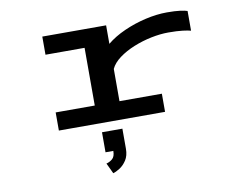

<svg xmlns="http://www.w3.org/2000/svg" viewBox="-83 -625 1265 1006"><g transform="rotate(-10 550.0 -121.5)"><path d="M199 0V-96.5H407V-403.5H199V-500H538.5V-401.5Q578.5 -434.5 634 -459.2Q689.5 -484 749.8 -497.8Q810 -511.5 863.5 -511.5Q907 -511.5 933.2 -508Q959.5 -504.5 972 -500V-395Q959 -399 929 -402.8Q899 -406.5 852.5 -406.5Q810 -406.5 761.2 -396.5Q712.5 -386.5 667 -368Q621.5 -349.5 587 -324Q552.5 -298.5 538.5 -268V-96.5H764V0ZM420 154.5V48H528.5V154.5Q528.5 191.5 512.8 215.5Q497 239.5 476.5 252.5Q456 265.5 441 269.5L414.5 213.5Q430.5 210 446 197.5Q461.5 185 461.5 154.5Z"/></g></svg>

Font: Trispace Expanded Medium
Style: Regular
Weight: 500
Width: 7
Designer: Tyler Finck
Foundry: Etcetera Type Company
Version: Version 1.210; ttfautohint (v1.8.3)